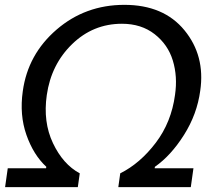

<svg xmlns="http://www.w3.org/2000/svg" viewBox="-20 -772 914 792"><path d="M12 -78H170L171 -84Q118 -133 89 -215.5Q60 -298 74 -396Q95 -548 213.5 -650Q332 -752 493 -752Q655 -752 741 -647Q827 -542 806 -398Q793 -301 739 -215.5Q685 -130 619 -84L618 -78H778L767 0H468L476 -57Q558 -98 622.5 -183Q687 -268 702 -381Q713 -456 693 -522Q673 -588 618 -631Q563 -674 483 -674Q364 -674 277.5 -590Q191 -506 173 -380Q157 -269 198.5 -181.5Q240 -94 309 -57L301 0H1Z"/></svg>

Font: Oakes Grotesk Medium
Style: Italic
Weight: 500
Italic angle: -8°
Designer: Samuel Oakes
Foundry: Samuel Oakes
Version: Version 1.000;PS 001.000;hotconv 1.0.88;makeotf.lib2.5.64775